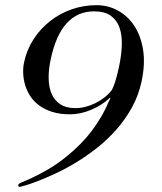

<svg xmlns="http://www.w3.org/2000/svg" viewBox="-20 -706 626 742"><path d="M439.5 -445.8Q449.2 -490.7 450.7 -530.3Q452.1 -569.8 441.9 -599.1Q431.6 -628.4 408 -645.3Q384.3 -662.1 343.3 -662.1Q279.8 -662.1 237.8 -616.2Q195.8 -570.3 176.3 -478Q167.5 -438.5 168 -403.8Q168.5 -369.1 179.4 -343.5Q190.4 -317.9 213.1 -303Q235.8 -288.1 271.5 -288.1Q290.5 -288.1 310.3 -293.2Q330.1 -298.3 348.6 -307.4Q367.2 -316.4 383.5 -329.3Q399.9 -342.3 412.1 -357.9Q414.6 -362.8 417.7 -369.9Q420.9 -377 424.3 -387.2Q427.7 -397.5 431.4 -411.9Q435.1 -426.3 439.5 -445.8ZM404.8 -328.1Q390.1 -314 371.6 -302.2Q353 -290.5 333 -282Q313 -273.4 292 -268.8Q271 -264.2 251 -264.2Q211.4 -264.2 181.6 -273.7Q151.9 -283.2 130.6 -299.1Q109.4 -314.9 96.2 -335.7Q83 -356.4 76.7 -378.9Q70.3 -401.4 69.6 -423.8Q68.8 -446.3 73.2 -465.8Q83.5 -514.2 109.9 -554.7Q136.2 -595.2 173.6 -624.5Q210.9 -653.8 256.8 -669.9Q302.7 -686 353 -686Q397.9 -686 436 -665Q474.1 -644 499.3 -605.7Q524.4 -567.4 533 -513.2Q541.5 -459 527.3 -392.1Q515.6 -336.9 489.5 -290Q463.4 -243.2 428.7 -204.1Q394 -165 353.8 -133.5Q313.5 -102.1 272.7 -77.4Q231.9 -52.7 193.8 -35.2Q155.8 -17.6 126 -6.1Q96.2 5.4 77.4 10.7Q58.6 16.1 56.6 16.1Q49.3 16.1 50.8 7.8Q51.8 3.4 66.7 -2.4Q81.5 -8.3 106.9 -20.3Q132.3 -32.2 166.7 -52Q201.2 -71.8 240.7 -104Q267.1 -126 290.3 -149.2Q313.5 -172.4 333.7 -199Q354 -225.6 372.1 -256.8Q390.1 -288.1 406.2 -326.2Z"/></svg>

Font: XB Zar
Style: Italic
Weight: 400
Italic angle: -12°
Designer: Behnam
Foundry: Irmug
Version: Version 8.005 2009